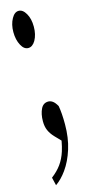

<svg xmlns="http://www.w3.org/2000/svg" viewBox="-119 -594 378 810"><g transform="rotate(-15 69.5 -188.5)"><path d="M121.6 -51.8Q121.6 7.3 106.4 55.4Q91.3 103.5 66.4 138.2Q44.4 168.9 18.6 187L10.3 151.9Q36.1 132.3 52.7 109.4Q69.3 86.4 79.1 55.7Q85 37.1 89.8 11.2L64.5 -15.1Q49.3 -31.2 42 -48.1Q34.7 -64.9 34.7 -87.4Q34.7 -119.6 45.9 -142.1Q56.2 -162.6 78.1 -162.6Q87.4 -162.6 96.7 -156.2Q106 -149.9 115.7 -132.8Q121.6 -100.6 121.6 -51.8ZM24.9 -425.3Q11.7 -449.7 11.7 -483.4Q11.7 -517.1 25.4 -541.5Q38.1 -564.5 56.2 -564.5Q74.2 -564.5 87.6 -541.3Q101.1 -518.1 101.1 -483.6Q101.1 -449.2 87.4 -424.8Q74.2 -402.3 55.7 -402.3Q37.1 -402.3 24.9 -425.3Z"/></g></svg>

Font: Scarab Serif
Style: Condensed-Light
Weight: 300
Designer: John Roberts
Foundry: Scarab
Version: 1.0